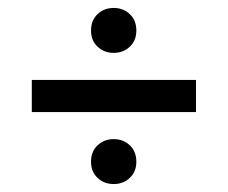

<svg xmlns="http://www.w3.org/2000/svg" viewBox="-20 -545 573 483"><path d="M60 -263V-344H473V-263ZM266 -82Q242 -82 225.5 -97.5Q209 -113 209 -138Q209 -164 225.5 -179.5Q242 -195 266 -195Q290 -195 306.5 -179.5Q323 -164 323 -138Q323 -113 306.5 -97.5Q290 -82 266 -82ZM266 -412Q242 -412 225.5 -427.5Q209 -443 209 -468Q209 -494 225.5 -509.5Q242 -525 266 -525Q290 -525 306.5 -509.5Q323 -494 323 -468Q323 -443 306.5 -427.5Q290 -412 266 -412Z"/></svg>

Font: Radio Canada Big
Style: Regular
Weight: 400
Designer: Étienne Aubert Bonn
Foundry: Coppers and Brasses
Version: Version 1.001